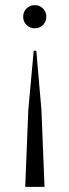

<svg xmlns="http://www.w3.org/2000/svg" viewBox="-20 -726 270 746"><path d="M83 -693C74 -684 70 -673 70 -661C70 -648 74 -638 83 -629C92 -620 102 -616 115 -616C128 -616 138 -620 147 -629C156 -638 160 -648 160 -661C160 -673 156 -684 147 -693C138 -702 128 -706 115 -706C102 -706 92 -702 83 -693ZM78 0C78 0 153 0 153 0C153 0 141 -299 141 -299C141 -299 121 -529 121 -529C121 -529 111 -529 111 -529C111 -529 90 -299 90 -299C90 -299 78 0 78 0Z"/></svg>

Font: Cinzel Utterance
Style: Regular
Weight: 500
Designer: Natanael Gama
Foundry: ""
Version: ""